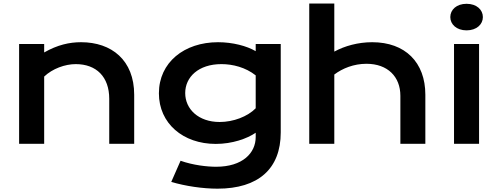

<svg xmlns="http://www.w3.org/2000/svg" viewBox="-20 -830 2879 1108"><path d="M90.3 0H234.9V-388.2C282.7 -433.6 355 -460 417 -460C536.1 -460 610.4 -386.7 610.4 -259.8V0H754.4V-283.2C754.4 -482.9 624 -586.4 447.8 -586.4C380.9 -586.4 312 -571.3 234.9 -527.3V-576.2H90.3Z M1022 97.7 968.3 219.7C1049.8 244.1 1150.4 258.8 1234.9 258.8C1471.2 258.8 1600.1 144 1600.1 -65.9V-576.2H1455.6V-534.7C1404.3 -564.9 1322.3 -586.4 1238.3 -586.4C1043 -586.4 897 -469.7 897 -291.5C897 -117.7 1036.6 0.5 1225.1 0.5C1320.3 0.5 1405.8 -29.8 1455.6 -64V-39.1C1455.6 52.7 1380.4 132.3 1227.1 132.3C1175.8 132.3 1094.7 123.5 1022 97.7ZM1048.8 -293C1048.8 -385.3 1125.5 -460 1257.8 -460C1323.2 -460 1397 -441.4 1455.6 -395V-205.1C1408.7 -157.2 1326.7 -126 1247.6 -126C1125.5 -126 1048.8 -200.2 1048.8 -293Z M1764.6 0H1909.2V-399.9C1956.5 -435.5 2021.5 -461.9 2094.7 -461.9C2217.8 -461.9 2290.5 -386.7 2290.5 -277.3V0H2434.6V-283.2C2434.6 -470.7 2317.9 -586.4 2127.9 -586.4C2046.4 -586.4 1969.2 -564.9 1909.2 -532.2V-809.6H1764.6Z M2672.4 -654.8C2730.5 -654.8 2766.6 -689.5 2766.6 -731.4C2766.6 -773.9 2730.5 -808.1 2672.4 -808.1C2614.7 -808.1 2578.6 -773.9 2578.6 -731.4C2578.6 -689.5 2614.7 -654.8 2672.4 -654.8ZM2600.1 0H2744.6V-576.2H2600.1Z"/></svg>

Font: Krona One
Style: Regular
Weight: 400
Designer: Yvonne Schüttler
Foundry: Yvonne Schüttler
Version: Version 1.002